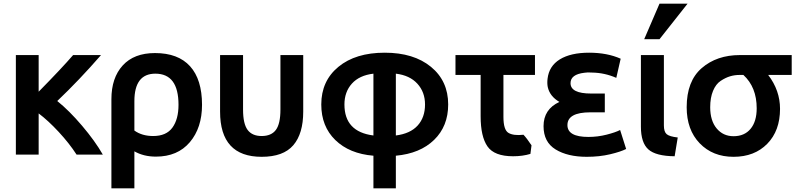

<svg xmlns="http://www.w3.org/2000/svg" viewBox="-20 -835 4365 1053"><path d="M192 13H67V-533H192V-332Q318 -460 381 -533H534Q415 -396 294 -281Q359 -229 430 -145.5Q501 -62 544 13H400Q360 -49 302 -111.5Q244 -174 192 -213Z M835 24Q768 24 717 -5V198H591V-291Q591 -408 653 -476Q715 -544 830 -544Q957 -544 1022.5 -471.5Q1088 -399 1088 -260Q1088 -134 1021 -55Q954 24 835 24ZM717 -280V-119Q759 -89 820 -89Q892 -89 925.5 -135Q959 -181 959 -260Q959 -431 832 -431Q717 -431 717 -280Z M1415 25Q1187 25 1187 -223V-533H1313V-234Q1313 -156 1338 -122.5Q1363 -89 1415 -89Q1468 -89 1493 -122.5Q1518 -156 1518 -234V-533H1643V-223Q1643 -102 1588.5 -38.5Q1534 25 1415 25Z M2090 -546Q2249 -546 2343.5 -468.5Q2438 -391 2438 -262Q2438 -143 2361 -68Q2284 7 2151 19V198H2028V19Q1896 8 1819 -67Q1742 -142 1742 -262Q1742 -391 1836 -468.5Q1930 -546 2090 -546ZM2311 -262Q2311 -330 2269 -376Q2227 -422 2151 -431V-92Q2230 -102 2270.5 -146.5Q2311 -191 2311 -262ZM1869 -262Q1869 -112 2028 -92V-431Q1951 -422 1910 -376.5Q1869 -331 1869 -262Z M2895 -38 2889 9Q2846 22 2794 22Q2691 22 2653.5 -32Q2616 -86 2616 -197V-424H2478V-533H2914V-424H2741V-194Q2741 -122 2769 -106Q2796 -90 2851 -96Q2869 -77 2895 -38Z M3207 -84Q3258 -84 3307 -96.5Q3356 -109 3381 -122L3414 -18Q3385 -3 3326.5 11Q3268 25 3198 25Q3093 25 3027 -15.5Q2961 -56 2961 -143Q2961 -236 3048 -276Q2995 -307 2984 -358Q2980 -379 2983 -403Q2991 -473 3050.5 -509.5Q3110 -546 3211 -546Q3310 -546 3384 -513L3360 -408Q3296 -436 3227 -437Q3202 -439 3185 -436Q3109 -427 3109 -379Q3109 -322 3222 -322H3297V-219H3218Q3092 -219 3092 -149Q3092 -84 3207 -84Z M3697 -81 3680 22Q3577 21 3536 -15.5Q3495 -52 3495 -140V-177V-533H3621V-147Q3621 -112 3636.5 -99Q3652 -86 3697 -81ZM3597 -620H3513L3597 -815H3751Z M4258 -238Q4258 -118 4188 -46.5Q4118 25 4003 25Q3889 25 3817.5 -49Q3746 -123 3746 -247Q3746 -390 3828.5 -461.5Q3911 -533 4038 -533H4322V-424H4193Q4258 -339 4258 -238ZM4130 -241Q4130 -357 4057 -424H4036Q4009 -424 3984 -416.5Q3959 -409 3932.5 -391.5Q3906 -374 3890.5 -336.5Q3875 -299 3875 -247Q3875 -173 3910.5 -130.5Q3946 -88 4003 -88Q4063 -88 4096.5 -128.5Q4130 -169 4130 -241Z"/></svg>

Font: Repo
Style: DemiBold
Weight: 600
Designer: Stefan Peev
Foundry: Context Ltd
Version: Version 001.000